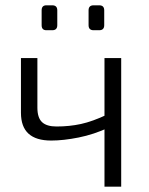

<svg xmlns="http://www.w3.org/2000/svg" viewBox="-20 -704 562 724"><path d="M121 -485V-298Q121 -260 138.5 -243.5Q156 -227 193 -227Q242 -227 285.5 -236.5Q329 -246 384 -272L390 -223Q334 -197 276.5 -185.5Q219 -174 173 -174Q116 -174 87.5 -200Q59 -226 59 -279V-485ZM437 -485V0H374V-485ZM354 -684Q373 -684 373 -665V-609Q373 -590 354 -590H333Q314 -590 314 -609V-665Q314 -684 333 -684ZM177 -684Q196 -684 196 -665V-609Q196 -590 177 -590H155Q137 -590 137 -609V-665Q137 -684 155 -684Z"/></svg>

Font: Exo 2 Light
Style: Regular
Weight: 300
Designer: Natanael Gama
Foundry: Natanael Gama
Version: Version 2.010